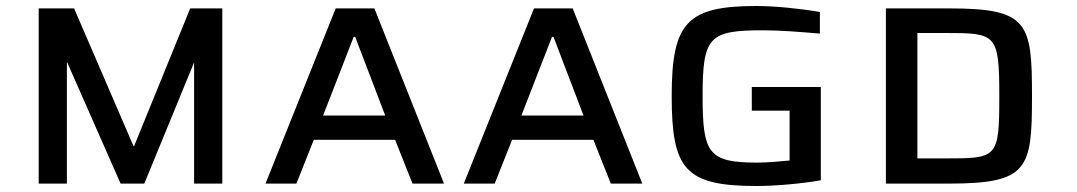

<svg xmlns="http://www.w3.org/2000/svg" viewBox="-20 -612 3589 640"><path d="M109 0H203V-404H204L382 0H461L627 -404V0H721V-584H614L427 -125H425L227 -584H109Z M865 0H968L1026 -146H1297L1355 0H1460L1228 -584H1099ZM1057 -227 1159 -489H1164L1264 -227Z M1526 0H1629L1687 -146H1958L2016 0H2121L1889 -584H1760ZM1718 -227 1820 -489H1825L1925 -227Z M2502 8C2561 8 2647 1 2716 -11V-322H2486V-243H2612V-77C2589 -75 2543 -70 2504 -70C2341 -70 2322 -101 2322 -292C2322 -491 2344 -511 2525 -511C2577 -511 2644 -506 2713 -500V-572C2650 -583 2564 -592 2502 -592C2271 -592 2219 -538 2219 -292C2219 -48 2263 8 2502 8Z M2933 0H3143C3408 0 3420 -49 3420 -291C3420 -537 3408 -584 3143 -584H2933ZM3038 -84V-502H3130C3301 -502 3311 -500 3311 -291C3311 -84 3304 -84 3130 -84Z"/></svg>

Font: Saira UNSAM Medium SC
Style: Regular
Weight: 500
Designer: Hector Gatti with collaboration of the Omnibus-Type team
Foundry: Omnibus-Type
Version: Version 1.072;PS 001.072;hotconv 1.0.88;makeotf.lib2.5.64775